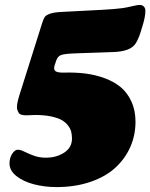

<svg xmlns="http://www.w3.org/2000/svg" viewBox="-20 -654 617 788"><path d="M232.4 -605 400.9 -613.8Q448.2 -616.2 482.4 -620.6Q497.1 -622.6 520.8 -628.2Q544.4 -633.8 552.7 -633.8Q564 -633.8 570.3 -627.2Q576.7 -620.6 576.7 -609.4Q576.7 -583 562 -538.1Q561.5 -536.1 557.6 -523.7Q553.7 -511.2 551.8 -506.3Q549.8 -501.5 545.4 -491.7Q541 -481.9 535.6 -474.1Q514.6 -442.9 445.8 -440.4L291.5 -435.1Q247.6 -433.6 232.4 -428.7Q217.3 -423.8 211.4 -407.2L204.6 -387.2Q198.7 -369.6 207 -362.5Q215.3 -355.5 241.7 -356Q288.6 -357.4 329.8 -352.3Q371.1 -347.2 409.7 -333Q448.2 -318.8 475.6 -296.1Q502.9 -273.4 519.5 -237.1Q536.1 -200.7 536.1 -154.3Q536.1 -99.1 514.9 -51Q493.7 -2.9 453.9 33.9Q414.1 70.8 351.6 92.3Q289.1 113.8 211.9 113.8Q162.6 113.8 118.9 102.3Q75.2 90.8 47.1 68.4Q19 45.9 19 17.1Q19 -6.3 30 -22.9Q41 -39.6 53.2 -39.6Q64.5 -39.6 80.3 -31.5Q96.2 -23.4 118.7 -15.1Q141.1 -6.8 168.5 -6.8Q211.4 -6.8 243.4 -27.6Q275.4 -48.3 275.4 -85Q275.4 -100.6 272.2 -113.3Q269 -126 259 -139.2Q249 -152.3 232.9 -161.4Q216.8 -170.4 189 -176.3Q161.1 -182.1 123.5 -182.1Q117.7 -182.1 105.5 -181.4Q93.3 -180.7 86.9 -180.7Q80.6 -180.7 71.3 -182.4Q62 -184.1 58.1 -189.2Q54.2 -194.3 51.3 -202.9Q48.3 -211.4 50.5 -226.3Q52.7 -241.2 59.1 -261.7L153.3 -560.1Q158.7 -577.1 163.8 -584.5Q168.9 -591.8 185.1 -597.7Q201.2 -603.5 232.4 -605Z"/></svg>

Font: Cooper* Black
Style: Italic
Weight: 900
Italic angle: -7°
Designer: Owen Earl
Foundry: indestructible type*
Version: Version 0.001